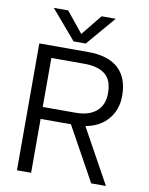

<svg xmlns="http://www.w3.org/2000/svg" viewBox="-97 -972 806 1042"><g transform="rotate(10 306.0 -451.5)"><path d="M251 -742.2 113.8 -902.8H192.9L285.2 -789.1L377 -902.8H455.1L317.9 -742.2ZM69.8 0V-699.2H339.8Q448.7 -699.2 505.4 -647.9Q562 -596.7 562 -497.1Q562 -420.4 517.3 -367.7Q472.7 -314.9 394 -300.8L560.1 0H479L314.9 -296.9H147.9V0ZM147.9 -362.8H330.1Q401.4 -362.8 442.6 -397Q483.9 -431.2 483.9 -497.1Q483.9 -571.3 443.6 -602.1Q403.3 -632.8 330.1 -632.8H147.9Z"/></g></svg>

Font: Prompt Light
Style: Regular
Weight: 300
Designer: Katatrad Team
Foundry: CadsonDemak
Version: Version 1.000;PS 001.000;hotconv 1.0.88;makeotf.lib2.5.64775